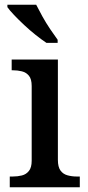

<svg xmlns="http://www.w3.org/2000/svg" viewBox="-20 -786 369 806"><path d="M21 0V-45H34Q54 -45 72 -49.5Q90 -54 101.5 -68.5Q113 -83 113 -111V-425Q113 -454 101.5 -468Q90 -482 72 -486.5Q54 -491 34 -491H29V-536H223V-115Q223 -85 234 -70Q245 -55 263.5 -50Q282 -45 302 -45H315V0ZM175 -606Q154 -620 129.5 -639.5Q105 -659 81.5 -681Q58 -703 39 -723Q20 -743 11 -756V-766H132Q143 -744 158 -717Q173 -690 190.5 -664Q208 -638 222 -619V-606Z"/></svg>

Font: Noto Serif Gujarati Medium
Style: Regular
Weight: 500
Version: Version 2.102